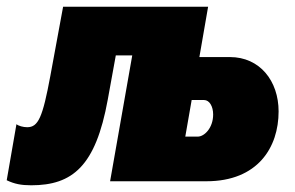

<svg xmlns="http://www.w3.org/2000/svg" viewBox="-55 -540 878 572"><path d="M38 12C161 12 230 -45 266 -243L290 -375H339L273 0H560C713 0 775 -101 775 -208C775 -299 719 -370 630 -370H539L565 -520H133L95 -314C72 -190 59 -161 26 -161C14 -161 0 -165 -6 -170L-35 -3C-12 8 8 12 38 12ZM497 -133 516 -242H553C569 -242 580 -223 580 -199C580 -159 554 -133 534 -133Z"/></svg>

Font: Fixel Text 20240404 Black
Style: Italic
Weight: 900
Width: 4
Italic angle: -10°
Designer: AlfaBravo + MacPaw
Foundry: Kyrylo Tkachov, Marchela Mozhyna, Serhii Makarenko, Maria Weinstein, Zakhar Kryvoshyya
Version: Version 1.211;Glyphs 3.2 (3225)